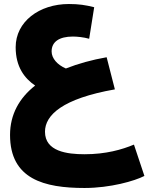

<svg xmlns="http://www.w3.org/2000/svg" viewBox="-20 -665 769 956"><path d="M401 271C529 271 651 236 699 211L647 55C587 80 507 103 401 103C314 103 204 89 204 -9C204 -92 291 -174 552 -220L511 -380C437 -367 369 -348 308 -324C266 -342 237 -374 237 -409C237 -457 275 -483 343 -483C363 -483 396 -480 424 -472L449 -629C406 -640 372 -645 323 -645C175 -645 58 -557 58 -430C58 -332 102 -275 155 -239C76 -177 30 -95 30 7C30 227 200 271 401 271Z"/></svg>

Font: Noto Sans Arabic UI Bk
Style: Regular
Weight: 900
Designer: Monotype Design Team, Nadine Chahine and Nizar Qandah
Foundry: Monotype Imaging Inc.
Version: Version 2.010